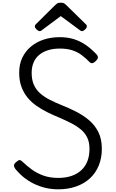

<svg xmlns="http://www.w3.org/2000/svg" viewBox="-20 -1392 864 1431"><path d="M413 19Q364 19 318 8Q272 -3 230.5 -23.5Q189 -44 154.5 -72.5Q120 -101 93 -135Q84 -148 84 -159Q84 -170 100 -184Q117 -199 126.5 -199Q136 -199 154 -181Q181 -155 218 -128Q255 -101 303.5 -83.5Q352 -66 413 -66Q469 -66 512 -80.5Q555 -95 585.5 -123Q616 -151 631.5 -191Q647 -231 647 -283Q647 -332 630 -367Q613 -402 581.5 -428Q550 -454 508.5 -475Q467 -496 416 -518Q374 -535 332 -556Q290 -577 252.5 -603Q215 -629 186 -664Q157 -699 140 -744.5Q123 -790 123 -850Q123 -913 146 -961.5Q169 -1010 210 -1044.5Q251 -1079 306 -1097Q361 -1115 426 -1115Q485 -1115 533 -1099.5Q581 -1084 622 -1055Q663 -1026 701 -985Q711 -973 709.5 -962Q708 -951 696 -939Q684 -926 671.5 -922Q659 -918 648 -929Q619 -959 588 -982Q557 -1005 518 -1017.5Q479 -1030 426 -1030Q376 -1030 337 -1017.5Q298 -1005 271 -982Q244 -959 230 -925.5Q216 -892 216 -849Q216 -797 232.5 -760Q249 -723 279 -696.5Q309 -670 350 -649Q391 -628 438 -609Q491 -588 544 -561.5Q597 -535 641.5 -498Q686 -461 712.5 -409Q739 -357 739 -283Q739 -214 716 -158Q693 -102 650 -62.5Q607 -23 547 -2Q487 19 413 19ZM275 -1160Q266 -1160 253 -1172Q240 -1184 240 -1194Q240 -1197 240.5 -1201Q241 -1205 246 -1210L389 -1352Q396 -1359 405 -1365.5Q414 -1372 433 -1372Q452 -1372 460.5 -1365.5Q469 -1359 476 -1352L621 -1210Q626 -1205 626.5 -1201Q627 -1197 627 -1194Q627 -1184 614 -1172Q601 -1160 591 -1160Q585 -1160 580 -1163.5Q575 -1167 567 -1173L433 -1272L300 -1173Q293 -1167 287.5 -1163.5Q282 -1160 275 -1160Z"/></svg>

Font: Playwrite FR Moderne
Style: Regular
Weight: 400
Designer: Veronika Burian, José Scaglione
Foundry: TypeTogether
Version: Version 1.002